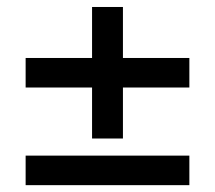

<svg xmlns="http://www.w3.org/2000/svg" viewBox="-20 -541 628 561"><path d="M249 -136.3H339.2V-285.3H533.3V-371.6H339.2V-520.6H249V-371.6H54.9V-285.3H249ZM54.9 0H533.3V-86.3H54.9Z"/></svg>

Font: LL Pando Sans
Style: Bold
Weight: 700
Designer: Joshua Smith
Foundry: Joshua Smith
Version: Version 1.000;Glyphs 3.2.1 (3258)